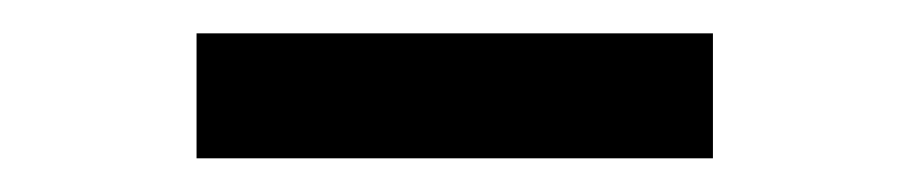

<svg xmlns="http://www.w3.org/2000/svg" viewBox="-20 -718 540 114"><path d="M403.3 -698.2V-624H96.7V-698.2Z"/></svg>

Font: RobotoFlex
Style: Regular
Weight: 400
Designer: Berlow after Robertson
Foundry: Google
Version: Version 2.136